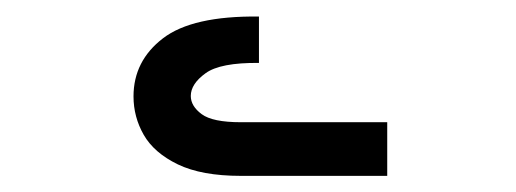

<svg xmlns="http://www.w3.org/2000/svg" viewBox="-20 -815 640 238"><path d="M216.5 -696Q216.5 -683.5 230 -673.5Q243.5 -663.5 278.5 -663.5H460V-597H278.5Q230 -597 200.5 -611.2Q171 -625.5 158.2 -647.8Q145.5 -670 145.5 -695.5Q145.5 -739.5 182 -767.5Q218.5 -795.5 301 -794.5V-737Q253 -737.5 234.8 -724.2Q216.5 -711 216.5 -696Z"/></svg>

Font: JuliaMono Medium
Style: Regular
Weight: 500
Monospace: yes
Designer: cormullion
Foundry: corm
Version: Version 0.054; ttfautohint (v1.8.4)